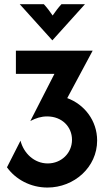

<svg xmlns="http://www.w3.org/2000/svg" viewBox="-20 -653 498 896"><path d="M224.3 -464.6 376.4 -633.3H266.7C251.4 -616.7 239.6 -600.7 225.7 -580.6C211.8 -600.7 200 -616.7 184.7 -633.3H72.2ZM201.4 222.2C326.4 222.2 433.3 127.1 433.3 2.8C433.3 -90.3 373.6 -166 293.8 -195.1L412.5 -416.7H54.2V-308.3H234L121.5 -88.2C147.9 -102.1 172.2 -109.7 200 -109.7C269.4 -109.7 316 -61.1 316 -0.7C316 61.8 266 109.7 202.8 109.7C139.6 109.7 90.3 61.8 75.7 3.5L12.5 127.8C52.8 184 122.2 222.2 201.4 222.2Z"/></svg>

Font: Afacad
Style: Bold
Weight: 700
Designer: Kristian Moeller
Foundry: Dicotype
Version: Version 1.000